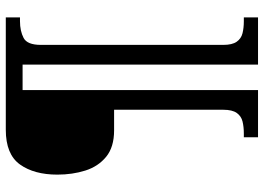

<svg xmlns="http://www.w3.org/2000/svg" viewBox="-144 -656 911 663"><g transform="rotate(-90 311.5 -324.5)"><path d="M169 111V62H182Q205 62 223.5 57.5Q242 53 253 37.5Q264 22 264 -9V-386H193Q135 -386 101.5 -413.5Q68 -441 54 -485.5Q40 -530 40 -582Q40 -662 75 -711Q110 -760 195 -760H583V-711H570Q536 -711 512 -698.5Q488 -686 488 -639V-9Q488 22 499 37.5Q510 53 528.5 57.5Q547 62 570 62H583V111H420V-702H332V111Z"/></g></svg>

Font: Noto Serif Toto SemiBold
Style: Regular
Weight: 600
Designer: Monotype Design Team
Foundry: Monotype Imaging Inc.
Version: Version 2.001; ttfautohint (v1.8.4.7-5d5b)